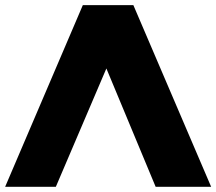

<svg xmlns="http://www.w3.org/2000/svg" viewBox="-34 -720 834 740"><path d="M480 -700.2 779.8 0H565.9L376 -456.1L181.2 0H-14.2L285.2 -700.2Z"/></svg>

Font: Montserrat ExtraBold
Style: Regular
Weight: 800
Designer: Julieta Ulanovsky
Foundry: Julieta Ulanovsky
Version: Version 9.000